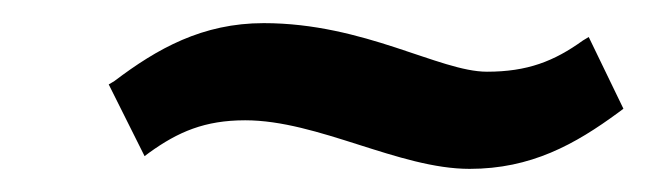

<svg xmlns="http://www.w3.org/2000/svg" viewBox="-20 -372 559 166"><path d="M74 -299 105 -237 109 -240C134 -258 157 -268 192 -268C255 -268 325 -226 386 -226C439 -226 477 -247 515 -275L519 -278L489 -340L484 -337C459 -319 436 -310 401 -310C360 -310 295 -352 208 -352C155 -352 116 -330 79 -302Z"/></svg>

Font: Charger Pro
Style: BdObl
Weight: 700
Designer: Jasper
Foundry: Cannot Into Space Fonts
Version: Version 1.09